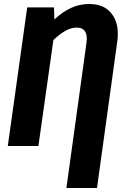

<svg xmlns="http://www.w3.org/2000/svg" viewBox="-20 -730 623 960"><path d="M569 -561Q569 -539 567 -527L465 210H312L412 -513Q414 -529 414 -536Q414 -592 364 -592Q336 -592 308 -576.5Q280 -561 247 -530L172 0H19L116 -693H250L252 -633Q293 -671 335.5 -690.5Q378 -710 426 -710Q495 -710 532 -669Q569 -628 569 -561Z"/></svg>

Font: Fira Sans Condensed
Style: Bold Italic
Weight: 700
Width: 3
Italic angle: -8°
Designer: Carrois Corporate & Edenspiekermann AG
Foundry: Carrois Corporate GbR & Edenspiekermann AG
Version: Version 4.203